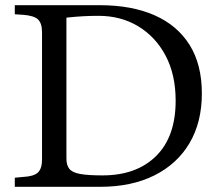

<svg xmlns="http://www.w3.org/2000/svg" viewBox="-20 -720 845 740"><path d="M37 0V-35L68 -38Q110 -40 126 -55Q142 -70 142 -105V-595Q142 -631 126 -645.5Q110 -660 68 -663L37 -665V-700H364Q488 -700 576 -661Q664 -622 711 -546.5Q758 -471 758 -360Q758 -249 710.5 -168.5Q663 -88 575 -44Q487 0 366 0ZM375 -44Q506 -44 581.5 -118.5Q657 -193 657 -332Q657 -432 618.5 -505Q580 -578 513 -618.5Q446 -659 360 -659Q331 -659 302 -657.5Q273 -656 236 -652V-109Q236 -83 247.5 -69Q259 -55 289 -49.5Q319 -44 375 -44Z"/></svg>

Font: Hedvig Letters Serif 18pt
Style: Regular
Weight: 400
Designer: Alexander Örn & Tor Weibull
Foundry: Kanon Foundry
Version: Version 1.000